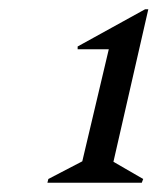

<svg xmlns="http://www.w3.org/2000/svg" viewBox="-20 -797 339 413"><path d="M82 -404 84 -412 157 -450 214 -691H147V-697L292 -777H299L224 -449L288 -412L285 -404Z"/></svg>

Font: Platypi Light
Style: Italic
Weight: 300
Italic angle: -13°
Designer: David Sargent
Foundry: Bolt Cutter Type
Version: Version 1.200